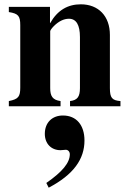

<svg xmlns="http://www.w3.org/2000/svg" viewBox="-20 -493 596 891"><path d="M539 0V-24C500 -27 490 -39 490 -84V-331C490 -418 437 -473 355 -473C295 -473 247 -446 213 -386H212V-461H21V-437C65 -430 74 -419 74 -376V-87C74 -45 66 -33 21 -24V0H261V-24C224 -29 213 -47 213 -84V-348C213 -352 220 -362 230 -372C252 -394 276 -406 300 -406C334 -406 351 -377 351 -321V-84C351 -44 339 -28 305 -24V0ZM206 378C322 317 372 245 372 159C372 88 335 43 272 43C222 43 188 76 188 128C188 174 218 204 261 204C271 204 278 202 285 202C296 202 304 211 304 223C304 262 270 304 195 356Z"/></svg>

Font: XITS Math
Style: Bold
Weight: 700
Designer: MicroPress Inc., with final additions and corrections provided by Coen Hoffman, Elsevier (retired)
Version: Version 1.105